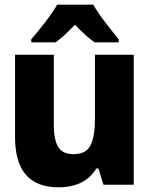

<svg xmlns="http://www.w3.org/2000/svg" viewBox="-20 -786 640 817"><path d="M217 -606Q252 -631 299 -681Q345 -632 382 -606H485V-619Q453 -658 424 -696Q395 -734 377 -766H223Q207 -737 173 -692.5Q139 -648 113 -619V-606ZM390 -69H399L420 0H549V-553H384V-277Q384 -207 365.5 -168.5Q347 -130 293 -130Q246 -130 227.5 -161Q209 -192 209 -253V-553H44V-203Q44 11 228 11Q342 11 390 -69Z"/></svg>

Font: Noto Sans Mono UI ExtraBold
Style: Regular
Weight: 800
Designer: Monotype Design team
Foundry: Monotype Imaging Inc.
Version: 1.000